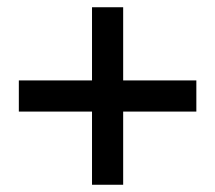

<svg xmlns="http://www.w3.org/2000/svg" viewBox="-20 -567 594 530"><path d="M522 -345V-259H320V-57H234V-259H32V-345H234V-547H320V-345Z"/></svg>

Font: Mukta
Style: Bold
Weight: 700
Designer: Girish Dalvi and Yashodeep Gholap
Foundry: Ek Type
Version: Version 2.538;PS 1.002;hotconv 16.6.51;makeotf.lib2.5.65220;